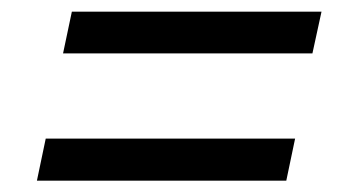

<svg xmlns="http://www.w3.org/2000/svg" viewBox="-20 -468 608 338"><path d="M91 -374 106.5 -447.5H546L530 -374ZM45 -150 60.5 -224H499.5L484 -150Z"/></svg>

Font: Commissioner
Style: Italic
Weight: 400
Italic angle: -12°
Designer: Kostas Bartsokas
Foundry: Kostas Bartsokas
Version: Version 1.000; ttfautohint (v1.8.3)